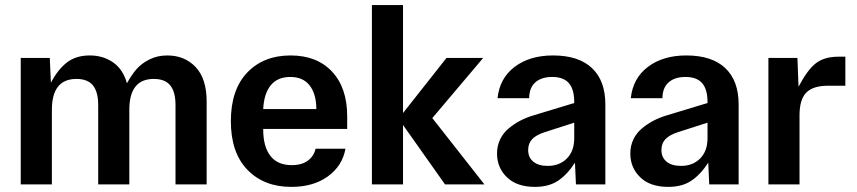

<svg xmlns="http://www.w3.org/2000/svg" viewBox="-20 -729 3389 759"><path d="M62 0V-500H176.8L181.2 -401.9Q207.5 -452.6 243.4 -481.2Q279.3 -509.8 335 -509.8Q387.7 -509.8 427 -482.4Q466.3 -455.1 481.9 -399.9Q500.5 -433.6 519.8 -455.8Q539.1 -478 570.6 -493.9Q602.1 -509.8 641.1 -509.8Q710 -509.8 753.4 -463.9Q796.9 -418 796.9 -327.1V0H673.8V-314Q673.8 -365.7 653.1 -391.4Q632.3 -417 587.9 -417Q491.2 -417 491.2 -294.9V0H368.2V-314Q368.2 -365.7 347.4 -391.4Q326.7 -417 282.2 -417Q185.1 -417 185.1 -294.9V0Z M1131.3 9.8Q1023.4 9.8 958 -57.9Q892.6 -125.5 892.6 -250Q892.6 -374.5 957.3 -442.1Q1022 -509.8 1128.4 -509.8Q1232.9 -509.8 1292.7 -445.8Q1352.5 -381.8 1352.5 -269V-219.2H1020.5V-216.8Q1020.5 -149.4 1048.8 -112.8Q1077.1 -76.2 1133.3 -76.2Q1173.3 -76.2 1197.3 -94.2Q1221.2 -112.3 1227.5 -141.1H1345.7Q1333.5 -73.2 1276.1 -31.7Q1218.8 9.8 1131.3 9.8ZM1020.5 -297.9H1230.5Q1230.5 -356.9 1204.3 -390.9Q1178.2 -424.8 1127.4 -424.8Q1077.1 -424.8 1050.3 -391.8Q1023.4 -358.9 1020.5 -297.9Z M1739.3 0 1573.2 -234.9V0H1450.2V-709H1573.2V-282.2L1745.1 -500H1890.1L1689 -262.2L1895 0Z M2094.7 9.8Q2023.4 9.8 1984.1 -28.1Q1944.8 -65.9 1944.8 -122.1Q1944.8 -152.8 1957.3 -178.5Q1969.7 -204.1 1991.5 -221.9Q2013.2 -239.7 2036.1 -251.7Q2059.1 -263.7 2085.9 -272L2250 -321.8V-325.2Q2250 -376 2228.8 -400.4Q2207.5 -424.8 2163.1 -424.8Q2120.6 -424.8 2096.4 -403.6Q2072.3 -382.3 2071.8 -340.8H1946.8Q1955.1 -419.9 2014.6 -464.8Q2074.2 -509.8 2166 -509.8Q2267.6 -509.8 2320.3 -459.7Q2373 -409.7 2373 -316.9V0H2256.8L2252.9 -85.9Q2222.2 -38.6 2185.8 -14.4Q2149.4 9.8 2094.7 9.8ZM2067.9 -136.2Q2067.9 -106.4 2088.4 -89.8Q2108.9 -73.2 2145 -73.2Q2191.9 -73.2 2220.9 -102.5Q2250 -131.8 2250 -183.1V-244.1L2134.8 -207Q2100.6 -196.3 2084.2 -179.4Q2067.9 -162.6 2067.9 -136.2Z M2621.6 9.8Q2550.3 9.8 2511 -28.1Q2471.7 -65.9 2471.7 -122.1Q2471.7 -152.8 2484.1 -178.5Q2496.6 -204.1 2518.3 -221.9Q2540 -239.7 2563 -251.7Q2585.9 -263.7 2612.8 -272L2776.9 -321.8V-325.2Q2776.9 -376 2755.6 -400.4Q2734.4 -424.8 2689.9 -424.8Q2647.5 -424.8 2623.3 -403.6Q2599.1 -382.3 2598.6 -340.8H2473.6Q2481.9 -419.9 2541.5 -464.8Q2601.1 -509.8 2692.9 -509.8Q2794.4 -509.8 2847.2 -459.7Q2899.9 -409.7 2899.9 -316.9V0H2783.7L2779.8 -85.9Q2749 -38.6 2712.6 -14.4Q2676.3 9.8 2621.6 9.8ZM2594.7 -136.2Q2594.7 -106.4 2615.2 -89.8Q2635.7 -73.2 2671.9 -73.2Q2718.8 -73.2 2747.8 -102.5Q2776.9 -131.8 2776.9 -183.1V-244.1L2661.6 -207Q2627.4 -196.3 2611.1 -179.4Q2594.7 -162.6 2594.7 -136.2Z M3017.6 0V-500H3132.3L3136.7 -386.2Q3171.9 -453.1 3205.3 -479Q3238.8 -504.9 3294.4 -504.9H3321.8V-390.1H3253.4Q3193.8 -390.1 3167.2 -362.8Q3140.6 -335.4 3140.6 -272.9V0Z"/></svg>

Font: TASA Orbiter Text SemiBold
Style: Regular
Weight: 600
Designer: Weizhong Zhang
Version: Version 1.000;Glyphs 3.1.2 (3151)